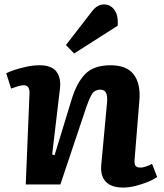

<svg xmlns="http://www.w3.org/2000/svg" viewBox="-20 -831 740 865"><path d="M688 -34Q674 -23 647.5 -12Q621 -1 591 6.5Q561 14 535 14Q482 14 457 -12Q432 -38 436 -86L462 -366Q465 -398 458 -412.5Q451 -427 432 -427Q406 -427 393 -405Q380 -383 362 -328L252 0H96L113 -411Q114 -447 87 -447Q77 -447 63 -443Q49 -439 30 -432L8 -501Q19 -507 44 -515.5Q69 -524 99.5 -530.5Q130 -537 158 -537Q213 -537 234.5 -508Q256 -479 250 -431L215 -135L226 -132L303 -384Q326 -459 364.5 -498Q403 -537 478 -537Q551 -537 582.5 -495.5Q614 -454 608 -379L587 -120Q584 -94 590 -85Q596 -76 613 -76Q623 -76 638 -81Q653 -86 665 -93ZM393 -778Q405 -794 418.5 -802.5Q432 -811 449 -811Q478 -811 496 -785.5Q514 -760 510 -715L314 -590L277 -628Z"/></svg>

Font: Literata 7pt
Style: Bold Italic
Weight: 700
Italic angle: -2°
Designer: Latin by Veronika Burian and Jose Scaglione. Greek by Irene Vlachou. Cyrillic by Vera Evstafieva
Foundry: TypeTogether
Version: Version 3.002